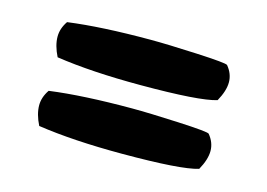

<svg xmlns="http://www.w3.org/2000/svg" viewBox="-52 -588 638 459"><g transform="rotate(15 267.0 -358.5)"><path d="M55 -279Q55 -299 68 -318Q150 -329 272 -329Q313 -329 386.5 -325.5Q460 -322 464 -318Q479 -300 479 -279Q479 -258 464 -231Q422 -218 276 -218Q155 -218 68 -231Q55 -257 55 -279ZM55 -449Q55 -469 68 -488Q150 -499 272 -499Q313 -499 386.5 -495.5Q460 -492 464 -488Q479 -470 479 -449Q479 -428 464 -401Q422 -388 276 -388Q155 -388 68 -401Q55 -427 55 -449Z"/></g></svg>

Font: Gorditas
Style: Bold
Weight: 700
Designer: Gustavo Dipre (gbrenda1987@gmail.com)
Foundry: Gustavo Dipre (gbrenda1987@gmail.com)
Version: Version 001.001